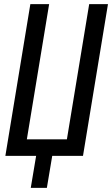

<svg xmlns="http://www.w3.org/2000/svg" viewBox="-20 -755 543 930"><path d="M129 155 155 0H6L127 -735H218L110 -80H304L412 -735H503L382 0H233L207 155Z"/></svg>

Font: Iosevka Medium Oblique
Style: Regular
Weight: 500
Italic angle: -9°
Monospace: yes
Designer: Belleve Invis
Foundry: Belleve Invis
Version: Version 32.5.0; ttfautohint (v1.8.4)